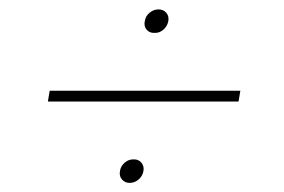

<svg xmlns="http://www.w3.org/2000/svg" viewBox="-20 -492 614 415"><path d="M499.5 -295.9 495.6 -272.5H83.5L87.4 -295.9ZM314 -420.9Q303.2 -420.4 296.9 -428Q290.5 -435.5 293 -446.3Q294.4 -457 303.2 -464.4Q312 -471.7 322.8 -471.7Q333 -471.7 339.4 -464.4Q345.7 -457 343.8 -446.3Q341.8 -435.5 333.3 -428Q324.7 -420.4 314 -420.9ZM260.3 -96.7Q250 -96.7 243.7 -104Q237.3 -111.3 239.3 -122.1Q240.7 -132.8 249.5 -140.4Q258.3 -147.9 269 -147.5Q279.3 -147.9 285.6 -140.4Q292 -132.8 290 -122.1Q288.1 -111.3 279.5 -104Q271 -96.7 260.3 -96.7Z"/></svg>

Font: Inter Display Thin
Style: Italic
Weight: 100
Italic angle: -9.39999°
Designer: Rasmus Andersson
Foundry: rsms
Version: Version 4.000;git-a52131595